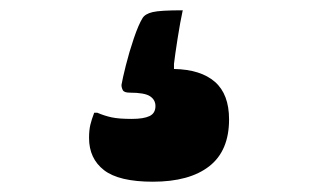

<svg xmlns="http://www.w3.org/2000/svg" viewBox="-20 -101 640 373"><path d="M335 -81Q330 -58 325 -26Q320 6 318 23V33Q370 34 397.5 58Q425 82 425 131Q425 192 386.5 222Q348 252 277 252Q211 252 182 229.5Q153 207 153 167Q153 152 155.5 141.5Q158 131 163 118H169Q183 124 197 127Q211 130 236 130Q259 130 270.5 124.5Q282 119 282 105Q282 93 271.5 86Q261 79 232 79Q221 79 218.5 74Q216 69 216 64Q218 52 224.5 26Q231 0 240 -26.5Q249 -53 257 -66Q262 -74 276.5 -77.5Q291 -81 335 -81Z"/></svg>

Font: Recursive Sn Csl St Blk
Style: Regular
Weight: 900
Version: Version 1.079;hotconv 1.0.112;makeotfexe 2.5.65598; ttfautoh